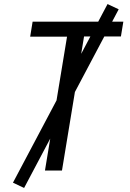

<svg xmlns="http://www.w3.org/2000/svg" viewBox="-20 -842 640 948"><path d="M202 0 311 -661H129L141 -735H589L577 -662H395L286 0ZM99 86 44 60 511 -822 566 -796Z"/></svg>

Font: Iosevka SS04 Extended Oblique
Style: Regular
Weight: 400
Width: 7
Italic angle: -9°
Monospace: yes
Designer: Belleve Invis
Foundry: Belleve Invis
Version: Version 19.0.0; ttfautohint (v1.8.4)